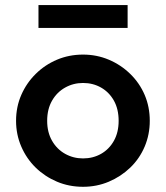

<svg xmlns="http://www.w3.org/2000/svg" viewBox="-20 -718 650 753"><path d="M305.7 14.6Q251 14.6 203.6 -5.4Q156.2 -25.4 120.1 -60.5Q84 -95.7 63.5 -143.1Q43 -190.4 43 -244.1Q43 -298.8 63.5 -345.7Q84 -392.6 120.1 -428.2Q156.2 -463.9 203.6 -483.9Q251 -503.9 305.7 -503.9Q359.4 -503.9 406.7 -483.9Q454.1 -463.9 490.7 -428.2Q527.3 -392.6 547.4 -345.7Q567.4 -298.8 567.4 -244.1Q567.4 -190.4 547.4 -143.1Q527.3 -95.7 490.7 -60.5Q454.1 -25.4 406.7 -5.4Q359.4 14.6 305.7 14.6ZM305.7 -96.7Q344.7 -96.7 376.5 -114.7Q408.2 -132.8 426.8 -166Q445.3 -199.2 445.3 -244.1Q445.3 -290 426.8 -323.2Q408.2 -356.4 376.5 -374.5Q344.7 -392.6 305.7 -392.6Q267.6 -392.6 235.4 -374.5Q203.1 -356.4 184.1 -323.2Q165 -290 165 -244.1Q165 -199.2 184.1 -166Q203.1 -132.8 235.4 -114.7Q267.6 -96.7 305.7 -96.7ZM130.9 -608.4V-698.2H480.5V-608.4Z"/></svg>

Font: Sen SemiBold
Style: Regular
Weight: 600
Designer: Kosal Sen, Philatype
Foundry: Philatype
Version: Version 2.000;gftools[0.9.31]